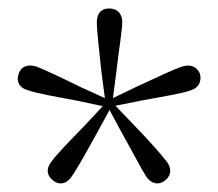

<svg xmlns="http://www.w3.org/2000/svg" viewBox="-20 -829 515 454"><path d="M228 -597 173 -622C124 -646 84 -665 65 -672C44 -678 29 -671 24 -654C18 -636 26 -621 45 -616C67 -608 109 -601 162 -591L223 -578L182 -534C144 -495 113 -463 101 -446C88 -429 91 -413 106 -402C119 -391 137 -393 149 -411C162 -429 183 -467 209 -514L239 -569L268 -515C295 -467 315 -428 326 -411C339 -393 356 -391 370 -402C384 -413 387 -429 375 -446C362 -463 333 -496 296 -534L253 -579L313 -591C367 -601 411 -608 430 -615C450 -621 457 -636 453 -654C447 -670 432 -678 412 -672C390 -665 353 -647 303 -624L247 -597L255 -658C261 -712 269 -756 269 -777C269 -798 256 -809 238 -809C220 -809 209 -798 209 -777C209 -755 214 -713 220 -658Z"/></svg>

Font: Noto Serif CJK HK ExtraLight
Style: Regular
Weight: 200
Designer: Ryoko NISHIZUKA 西塚涼子 (kana & ideographs); Frank Grießhammer (Latin, Greek & Cyrillic); Wenlong ZHANG 张文龙 (bopomofo); San
Foundry: Adobe
Version: Version 2.001;hotconv 1.1.0;makeotfexe 2.6.0